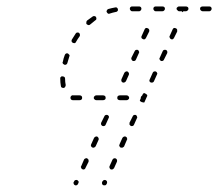

<svg xmlns="http://www.w3.org/2000/svg" viewBox="-20 -568 677 596"><path d="M208 0Q208 1 209 3Q209 4 210 5Q211 6 213 7Q215 8 218 7Q221 6 222 3L223 1Q224 0 224 -2Q224 -3 224 -5Q223 -6 222 -7Q221 -8 220 -9Q217 -10 214 -9Q211 -8 210 -5L209 -3Q208 -2 208 0ZM297 3Q298 6 301 7Q302 7 304 7Q305 8 307 7Q308 7 309 6Q310 4 311 3L312 1Q313 -2 312 -5Q311 -7 308 -9Q307 -9 305 -9Q304 -10 302 -9Q301 -8 300 -7Q299 -6 298 -5L297 -3Q296 0 297 3ZM320 -47Q321 -44 324 -42Q325 -42 327 -42Q328 -42 329 -42Q331 -43 332 -44Q333 -45 334 -46L343 -66Q344 -69 343 -72Q342 -75 339 -76Q338 -77 336 -77Q335 -77 334 -76Q332 -76 331 -75Q330 -74 329 -72L320 -52Q319 -50 320 -47ZM232 -47Q233 -44 235 -43Q237 -42 238 -42Q240 -42 241 -42Q243 -43 244 -44Q245 -45 245 -46L255 -66Q255 -68 255 -69Q255 -71 255 -72Q254 -73 253 -74Q252 -76 251 -76Q248 -78 245 -76Q242 -75 241 -73L232 -52Q230 -50 232 -47ZM350 -117Q350 -115 351 -114Q351 -113 352 -112Q353 -110 355 -110Q358 -109 361 -110Q363 -111 365 -113L374 -134Q375 -135 375 -136Q375 -138 374 -139Q374 -141 373 -142Q372 -143 370 -144Q368 -145 365 -144Q362 -143 360 -140L351 -120Q351 -118 350 -117ZM262 -117Q262 -116 263 -114Q263 -113 264 -112Q265 -111 267 -110Q270 -109 272 -110Q275 -111 277 -114L286 -134Q287 -136 286 -139Q285 -142 282 -144Q280 -145 277 -144Q274 -143 272 -140L263 -120Q262 -118 262 -117ZM382 -184Q382 -183 382 -181Q383 -180 384 -179Q385 -178 386 -177Q389 -176 392 -177Q395 -178 396 -181L405 -201Q406 -202 406 -204Q406 -205 405 -207Q405 -208 404 -209Q403 -210 402 -211Q399 -212 396 -211Q393 -210 392 -207L382 -187Q382 -186 382 -184ZM294 -181Q295 -179 298 -177Q301 -176 304 -177Q307 -178 308 -181L317 -201Q319 -204 318 -207Q316 -210 314 -211Q311 -212 308 -211Q305 -210 304 -207L294 -187Q293 -184 294 -181ZM420 -251Q418 -252 415 -254Q415 -255 414 -256L417 -263Q417 -263 417 -264Q417 -264 417 -264Q417 -267 418 -268Q419 -270 421 -271L423 -275Q423 -276 425 -278Q427 -279 429 -279Q429 -279 430 -278Q433 -277 435 -275Q436 -274 437 -273Q437 -272 437 -271Q437 -269 436 -268L428 -250Q427 -250 425 -250Q423 -250 420 -251ZM210 -257H227Q231 -257 233 -259Q235 -261 235 -264Q235 -268 233 -270Q231 -272 227 -272H210Q209 -272 207 -272Q204 -273 202 -271Q199 -269 199 -266Q198 -264 199 -263Q199 -261 200 -260Q201 -259 202 -258Q204 -258 205 -257Q207 -257 210 -257ZM306 -259Q308 -261 308 -264Q308 -268 306 -270Q303 -272 300 -272H279Q276 -272 274 -270Q271 -268 271 -264Q271 -261 274 -259Q276 -257 279 -257H300Q303 -257 306 -259ZM378 -259Q381 -261 381 -264Q381 -268 378 -270Q376 -272 373 -272H352Q349 -272 346 -270Q344 -268 344 -264Q344 -261 346 -259Q349 -257 352 -257H373Q376 -257 378 -259ZM172 -296Q175 -295 178 -295Q181 -296 182 -298Q184 -301 184 -304Q182 -313 182 -324Q182 -327 180 -329Q177 -331 174 -331Q173 -331 171 -331Q170 -330 169 -329Q168 -328 167 -327Q167 -325 167 -324Q167 -312 169 -301Q169 -298 172 -296ZM444 -316Q445 -313 448 -312Q451 -311 454 -312Q457 -313 458 -316L467 -336Q469 -339 468 -341Q467 -344 464 -346Q461 -347 458 -346Q455 -345 454 -342L445 -322Q443 -319 444 -316ZM357 -316Q358 -313 361 -312Q363 -311 366 -312Q369 -313 371 -316L380 -336Q381 -339 380 -341Q379 -344 376 -346Q373 -347 371 -346Q368 -345 366 -342L357 -322Q356 -319 357 -316ZM174 -374Q175 -372 175 -371Q176 -369 177 -369Q178 -368 180 -367Q183 -366 186 -368Q188 -369 189 -372Q192 -382 195 -392Q196 -394 196 -395Q196 -397 195 -398Q194 -399 193 -400Q192 -401 191 -402Q188 -403 185 -402Q182 -400 181 -397Q177 -387 175 -376Q174 -375 174 -374ZM475 -384Q477 -381 479 -379Q482 -378 485 -379Q488 -380 489 -383L499 -403Q500 -406 499 -409Q498 -412 495 -413Q492 -414 489 -413Q486 -412 485 -409L476 -389Q474 -386 475 -384ZM388 -384Q389 -381 392 -379Q395 -378 398 -379Q401 -380 402 -383L411 -403Q413 -406 411 -409Q410 -412 408 -413Q405 -414 402 -413Q399 -412 398 -409L388 -389Q387 -386 388 -384ZM202 -440Q203 -437 206 -435Q209 -434 212 -434Q215 -435 216 -438Q221 -447 227 -455Q229 -458 228 -461Q228 -464 225 -466Q224 -467 223 -467Q221 -467 220 -467Q218 -467 217 -466Q216 -465 215 -464Q209 -455 203 -445Q202 -443 202 -440ZM419 -451Q420 -448 423 -447Q426 -445 429 -446Q432 -448 433 -450L443 -470Q444 -473 443 -476Q442 -479 439 -480Q436 -482 433 -481Q430 -480 429 -477L420 -457Q418 -454 419 -451ZM507 -451Q508 -448 510 -447Q513 -445 516 -446Q519 -448 520 -450L530 -470Q530 -472 530 -473Q530 -475 530 -476Q529 -478 528 -479Q527 -480 526 -480Q523 -482 520 -481Q517 -480 516 -477L507 -457Q505 -454 507 -451ZM248 -498Q247 -495 249 -493Q251 -491 255 -490Q258 -490 260 -492Q268 -499 276 -505Q279 -506 279 -509Q280 -512 278 -515Q278 -516 276 -517Q275 -518 274 -518Q272 -518 271 -518Q269 -518 268 -517Q259 -511 250 -504Q248 -502 248 -498ZM312 -536Q310 -534 311 -531Q312 -529 313 -528Q314 -527 315 -526Q316 -526 318 -525Q319 -525 321 -526Q330 -529 340 -531Q343 -531 345 -534Q347 -536 346 -539Q346 -542 343 -544Q341 -546 338 -545Q327 -543 316 -540Q313 -539 312 -536ZM547 -530Q545 -532 544 -533H536Q533 -533 531 -536Q528 -538 528 -541Q528 -544 531 -546Q533 -548 536 -548H557Q560 -548 563 -546Q565 -544 565 -541Q565 -538 563 -536Q560 -533 557 -533H549Q548 -532 547 -530ZM471 -533H463Q460 -533 458 -536Q456 -538 456 -541Q456 -544 458 -546Q460 -548 463 -548H484Q488 -548 490 -546Q492 -544 492 -541Q492 -538 490 -536Q488 -533 484 -533H472Q472 -533 471 -533ZM385 -546Q383 -544 383 -541Q383 -538 385 -536Q387 -533 390 -533H412Q415 -533 417 -536Q419 -538 419 -541Q419 -544 417 -546Q415 -548 412 -548H390Q387 -548 385 -546ZM603 -546Q601 -544 601 -541Q601 -538 603 -536Q606 -533 609 -533H630Q633 -533 635 -536Q637 -538 637 -541Q637 -544 635 -546Q633 -548 630 -548H609Q606 -548 603 -546Z"/></svg>

Font: FRB American Cursive Dashed Extralight
Style: Italic
Weight: 200
Italic angle: -25°
Version: Version 2.0;Modular Font Editor K font №1